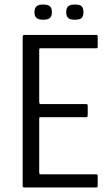

<svg xmlns="http://www.w3.org/2000/svg" viewBox="-20 -827 486 847"><path d="M88 0Q80 0 80 -7V-665Q80 -673 88 -673H403Q409 -673 410 -671.5Q411 -670 411 -665V-623Q411 -617 409.5 -615.5Q408 -614 403 -614H160Q155 -614 154 -612.5Q153 -611 153 -607V-376Q153 -372 155 -370Q157 -368 160 -368H358Q364 -368 365.5 -366.5Q367 -365 367 -358V-320Q367 -314 365.5 -312Q364 -310 358 -310H160Q155 -310 154 -308.5Q153 -307 153 -303V-67Q153 -63 154 -60.5Q155 -58 160 -58H402Q409 -58 410 -56.5Q411 -55 411 -49V-10Q411 -3 409.5 -1.5Q408 0 402 0ZM209 -773Q209 -757 201 -748.5Q193 -740 170 -740Q149 -740 140.5 -748.5Q132 -757 132 -773Q132 -790 140.5 -798.5Q149 -807 170 -807Q193 -807 201 -798.5Q209 -790 209 -773ZM348 -773Q348 -757 341 -748.5Q334 -740 310 -740Q288 -740 280 -748.5Q272 -757 272 -773Q272 -790 280 -798.5Q288 -807 310 -807Q334 -807 341 -798.5Q348 -790 348 -773Z"/></svg>

Font: Glory Thin
Style: Regular
Weight: 400
Version: Version 1.011